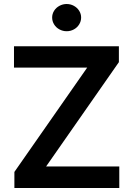

<svg xmlns="http://www.w3.org/2000/svg" viewBox="-20 -938 665 958"><path d="M51.8 -80.1 415 -600.6H49.8V-707H573.2V-627.9L210 -107.4H575.2V0H51.8ZM240.2 -850.6Q240.2 -868.7 250 -884.3Q259.8 -899.9 276.6 -908.9Q293.5 -918 312.5 -918Q332 -918 348.6 -908.9Q365.2 -899.9 375 -884.3Q384.8 -868.7 384.8 -850.6Q384.8 -832 375 -816.2Q365.2 -800.3 348.6 -791.3Q332 -782.2 312.5 -782.2Q293.5 -782.2 276.6 -791.3Q259.8 -800.3 250 -816.2Q240.2 -832 240.2 -850.6Z"/></svg>

Font: WEMIX Pretendard SemiBold
Style: Regular
Weight: 600
Designer: Base glyphs from Inter by Rasmus Andersson; Hangeul glyphs from Noto Sans CJK(Source Han Sans) by Jang Soo-young and Kan
Foundry: Kil Hyung-jin
Version: Version 1.000